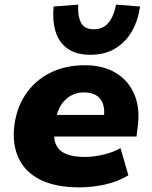

<svg xmlns="http://www.w3.org/2000/svg" viewBox="-20 -796 653 827"><path d="M323 11Q220 11 154.5 -21.5Q89 -54 61 -113Q33 -172 41 -249Q50 -329 89.5 -388.5Q129 -448 194.5 -481.5Q260 -515 346 -515Q424 -515 479 -482Q534 -449 559.5 -387.5Q585 -326 572 -241L568 -208H186L201 -301H439L427 -286Q432 -322 424 -347Q416 -372 395 -385Q374 -398 341 -398Q309 -398 283.5 -383Q258 -368 242 -342Q226 -316 220 -281L215 -252Q208 -207 219.5 -177.5Q231 -148 262 -134Q293 -120 345 -120Q383 -120 425.5 -130Q468 -140 499 -158L533 -41Q489 -14 433.5 -1.5Q378 11 323 11ZM369 -560Q308 -560 270.5 -587Q233 -614 219 -661.5Q205 -709 211 -768L317 -776Q314 -728 328.5 -699Q343 -670 384 -670Q425 -670 448 -699Q471 -728 480 -776L583 -768Q575 -708 548 -661Q521 -614 476 -587Q431 -560 369 -560Z"/></svg>

Font: Nunito Sans 8pt Black
Style: Italic
Weight: 900
Italic angle: -9°
Version: Version 3.101;gftools[0.9.27]